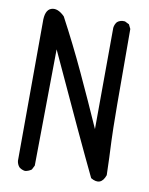

<svg xmlns="http://www.w3.org/2000/svg" viewBox="-84 -798 667 861"><g transform="rotate(10 250.0 -367.5)"><path d="M89.8 2Q74.2 0 62.5 -9.8Q52.7 -21.5 50.8 -37.1L52.7 -668Q50.8 -723.6 79.1 -733.9Q107.4 -744.1 140.6 -710.9Q203.1 -593.8 258.3 -475.1Q313.5 -356.4 366.2 -237.3L368.2 -699.2Q370.1 -714.8 379.9 -726.6Q393.6 -738.3 415 -736.3L434.6 -726.6L444.3 -707Q444.3 -274.4 448.2 -198.2Q452.1 -122.1 454.1 -43Q435.5 10.7 387.7 -17.6Q315.4 -167 134.8 -559.6L128.9 -29.3L119.1 -9.8Q105.5 0 89.8 2Z"/></g></svg>

Font: NaikaiFont
Style: Regular
Weight: 400
Version: Version 1.67